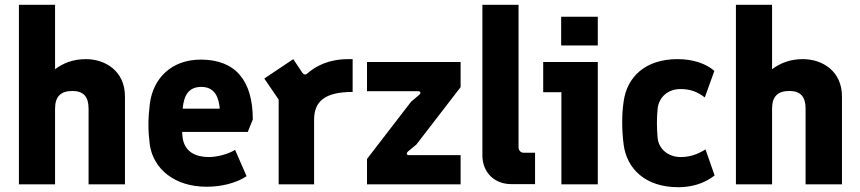

<svg xmlns="http://www.w3.org/2000/svg" viewBox="-20 -770 3591 802"><path d="M59 0H210V-316C210 -365 232 -390 282 -390C330 -390 350 -365 350 -316V0H502V-367C502 -474 419 -523 339 -523C284 -523 244 -506 210 -481V-750H59Z M843 10C902 10 965 -4 1010 -34L962 -144C931 -125 885 -114 852 -114C801 -114 748 -133 742 -202C742 -208 741 -213 741 -219H1015L1036 -271C1036 -433 964 -521 819 -521C695 -521 620 -442 606 -338C602 -305 600 -277 600 -249C600 -221 602 -195 606 -163C622 -64 709 10 843 10ZM743 -316C748 -373 769 -407 821 -407C878 -407 894 -362 898 -316Z M1144 0H1292V-270C1292 -345 1335 -386 1453 -386V-523H1436C1352 -523 1301 -494 1267 -466C1257 -456 1250 -457 1243 -466L1205 -523L1084 -442L1144 -354Z M1513 0H1904V-122H1688C1679 -122 1675 -129 1685 -138L1719 -166L1904 -406V-511H1513V-389H1727C1736 -389 1741 -382 1730 -373L1697 -345L1513 -106Z M2115 -1H2215V-132H2167C2155 -132 2146 -142 2146 -155V-750H1995V-121C1995 -50 2045 -1 2115 -1Z M2325 0H2477V-511H2249V-385H2325ZM2324 -580H2477V-700H2324Z M2813 12C2867 12 2920 -2 2965 -37L2927 -146C2890 -123 2858 -114 2823 -114C2770 -114 2731 -149 2727 -194C2723 -238 2723 -274 2727 -316C2732 -364 2770 -398 2822 -398C2865 -398 2894 -386 2924 -363L2964 -474C2928 -505 2874 -523 2810 -523C2676 -523 2599 -449 2585 -346C2580 -313 2579 -285 2579 -257C2579 -229 2581 -198 2585 -166C2598 -65 2676 12 2813 12Z M3054 0H3205V-316C3205 -365 3227 -390 3277 -390C3325 -390 3345 -365 3345 -316V0H3497V-367C3497 -474 3414 -523 3334 -523C3279 -523 3239 -506 3205 -481V-750H3054Z"/></svg>

Font: Finlandica
Style: Bold
Weight: 700
Designer: Niklas Ekholm, Juho Hiilivirta, Jaakko Suomalainen
Foundry: Helsinki Type Studio
Version: Version 2.000;Glyphs 3.2 (3202)